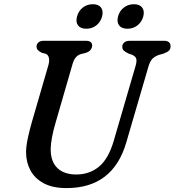

<svg xmlns="http://www.w3.org/2000/svg" viewBox="-20 -898 848 932"><path d="M532 -214 637.5 -576Q644 -597.5 642 -610.5Q640 -623.5 621.5 -632L604 -638Q587.5 -646 580.5 -652.8Q573.5 -659.5 573.5 -671Q573.5 -683.5 583 -691.8Q592.5 -700 610.5 -700H777.5Q792.5 -700 800.2 -692.8Q808 -685.5 808 -674.5Q808 -660 800.5 -652.5Q793 -645 774.5 -638L750 -631Q729.5 -623.5 718.5 -611.2Q707.5 -599 700 -573L593 -206.5Q528.5 15 303 15Q235.5 15 192 -8.5Q148.5 -32 127.5 -71.5Q106.5 -111 106.5 -159.5Q107 -191.5 115.8 -230.8Q124.5 -270 134.5 -305L215 -582Q220.5 -601 217.5 -616.5Q214.5 -632 201.5 -637L182.5 -642Q168 -649.5 162.8 -656Q157.5 -662.5 157.5 -674Q158 -684.5 166.8 -692.2Q175.5 -700 192 -700H397Q427.5 -700 427.5 -676.5Q427 -665.5 419.5 -655.8Q412 -646 395 -641L371 -635Q343 -626 332 -586.5L250.5 -305Q226.5 -223.5 226 -173.5Q226 -113 258.8 -82Q291.5 -51 350 -51Q414.5 -51 460.5 -89Q506.5 -127 532 -214ZM399 -758.5Q371 -758.5 358.8 -774.8Q346.5 -791 354 -818Q361 -845 381.8 -861.2Q402.5 -877.5 430.5 -877.5Q458.5 -877.5 470.5 -861.2Q482.5 -845 475.5 -818Q468.5 -791.5 447.8 -775Q427 -758.5 399 -758.5ZM598.5 -758.5Q570.5 -758.5 558.2 -774.8Q546 -791 553 -818Q560 -845 581 -861.2Q602 -877.5 630 -877.5Q658 -877.5 670.2 -861.2Q682.5 -845 675.5 -818Q668.5 -791.5 647.5 -775Q626.5 -758.5 598.5 -758.5Z"/></svg>

Font: Fraunces 9pt S100
Style: Italic
Weight: 400
Italic angle: -16°
Version: Version 1.000; ttfautohint (v1.8.3)